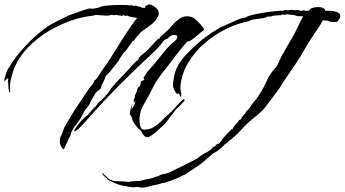

<svg xmlns="http://www.w3.org/2000/svg" viewBox="-47 -631 1608 896"><path d="M249 66Q242 60 237 50Q232 40 232 27Q232 19 235 9Q238 1 242 -6.5Q246 -14 248 -23Q250 -26 252 -34Q257 -43 262 -52Q267 -61 272 -69Q285 -92 299 -113.5Q313 -135 327 -156Q329 -158 333 -163.5Q337 -169 336 -169Q344 -180 351 -191.5Q358 -203 366 -214Q372 -223 381.5 -233.5Q391 -244 394 -256L396 -257Q402 -260 411 -274Q420 -288 424 -295Q454 -336 474 -368Q494 -400 516 -435.5Q538 -471 572 -520Q575 -525 581 -532Q587 -539 593 -547L584 -549L560 -553Q554 -554 546 -559Q541 -556 538 -557Q534 -557 528 -561L525 -557H523Q521 -557 512.5 -558.5Q504 -560 495.5 -561Q487 -562 485 -559Q482 -561 478 -561Q474 -561 471 -562Q466 -558 451 -558Q440 -558 426.5 -559.5Q413 -561 403 -561Q393 -561 390 -558Q345 -555 289.5 -536.5Q234 -518 179.5 -485.5Q125 -453 81 -406.5Q37 -360 15 -301Q11 -287 4.5 -264.5Q-2 -242 0 -201Q0 -200 -2 -199.5Q-4 -199 -6 -209.5Q-8 -220 -9 -250Q-10 -251 -10 -253Q-10 -257 -8.5 -261Q-7 -265 -11 -266L-26 -252Q-28 -257 -25 -268Q-22 -279 -17.5 -291.5Q-13 -304 -9 -310Q23 -365 73.5 -418.5Q124 -472 173 -506Q188 -516 203 -523.5Q218 -531 233 -539Q235 -540 244 -544.5Q253 -549 262.5 -553.5Q272 -558 273 -559Q283 -562 306 -570.5Q329 -579 351.5 -586.5Q374 -594 383 -590L413 -595Q421 -602 453.5 -605Q486 -608 516 -608Q531 -608 543 -607.5Q555 -607 559 -605L560 -606Q562 -607 566 -607Q570 -607 576 -603Q581 -606 588 -604Q591 -604 594 -602.5Q597 -601 600 -600H603Q608 -600 612 -597.5Q616 -595 619 -593Q624 -596 626 -595Q628 -595 629 -594Q632 -598 630.5 -598.5Q629 -599 633 -603L648 -611Q659 -610 676.5 -598Q694 -586 694 -568Q694 -561 691 -555Q680 -533 661.5 -518.5Q643 -504 625.5 -492.5Q608 -481 599 -467Q593 -463 588 -456Q583 -449 579 -442L578 -441H573Q570 -434 565 -428Q560 -422 555 -416L546 -401L530 -384L516 -364Q512 -359 509.5 -352.5Q507 -346 502 -341Q493 -330 484 -319Q475 -308 467 -297Q460 -288 452.5 -282.5Q445 -277 442 -264Q441 -261 435 -248Q429 -235 427 -235Q427 -218 415 -211Q403 -204 395 -190L376 -157L368 -140L348 -115L330 -80Q318 -62 302 -41Q286 -20 281 3H282Q280 4 275 14Q270 24 264.5 36.5Q259 49 254.5 58Q250 67 249 66ZM644 9Q631 10 624 0.5Q617 -9 615 -9Q614 -20 606.5 -25Q599 -30 593 -37Q590 -40 587.5 -44Q585 -48 582 -52Q572 -65 569.5 -77.5Q567 -90 559 -97V-99Q559 -101 559.5 -107Q560 -113 563 -125Q564 -129 567 -136.5Q570 -144 570 -147H571Q571 -144 568 -132.5Q565 -121 568 -121Q568 -122 572.5 -129Q577 -136 581 -144.5Q585 -153 584 -157Q584 -157 583.5 -157Q583 -157 583 -158H581Q581 -157 581.5 -154.5Q582 -152 580 -151Q577 -154 577 -157V-160Q577 -166 579.5 -170.5Q582 -175 583 -180L582 -187Q588 -192 590.5 -203.5Q593 -215 597 -222Q599 -225 602.5 -226.5Q606 -228 607 -232Q609 -237 609 -242.5Q609 -248 613 -252Q616 -255 622 -256Q628 -257 626 -264L623 -263V-268Q631 -280 633.5 -285Q636 -290 639.5 -294.5Q643 -299 652 -309L665 -323L696 -361Q710 -378 724.5 -396Q739 -414 755 -428Q760 -431 771 -441.5Q782 -452 780 -464Q780 -464 774.5 -466Q769 -468 762 -468Q759 -468 753 -466Q746 -461 739.5 -455.5Q733 -450 733 -450Q721 -447 714 -437.5Q707 -428 700 -419Q693 -410 682.5 -400Q672 -390 664 -382Q591 -315 510.5 -234Q430 -153 352 -64Q325 -33 312 -24Q299 -15 299 -19Q299 -25 316.5 -48.5Q334 -72 365 -97L389 -125Q400 -133 406 -143.5Q412 -154 425 -162Q433 -170 440.5 -178Q448 -186 455 -195Q460 -200 464 -207Q468 -214 472 -219Q493 -245 516.5 -268.5Q540 -292 562 -317Q563 -319 570.5 -327Q578 -335 586.5 -343Q595 -351 597 -350Q600 -364 617 -376.5Q634 -389 643 -399L691 -450H693L697 -449L696 -450Q701 -461 713.5 -470.5Q726 -480 734 -488Q742 -495 755 -511Q768 -527 786.5 -541Q805 -555 827 -555Q841 -555 855 -548Q859 -546 868.5 -537.5Q878 -529 887.5 -518.5Q897 -508 902.5 -500Q908 -492 903 -490Q899 -487 896 -484Q893 -481 889 -479Q884 -475 872 -464.5Q860 -454 848 -445.5Q836 -437 829 -438Q824 -434 811 -419Q798 -404 782 -383.5Q766 -363 751 -343Q736 -323 726 -309Q721 -305 709.5 -289.5Q698 -274 687 -257.5Q676 -241 673 -235Q647 -182 626.5 -148.5Q606 -115 604 -79Q604 -72 604.5 -64.5Q605 -57 606 -49Q609 -35 613.5 -30.5Q618 -26 625 -26Q651 -26 670.5 -38Q690 -50 709 -69Q715 -75 721 -81Q727 -87 733 -92L744 -102Q747 -107 750 -107Q751 -107 754 -110.5Q757 -114 757 -115Q762 -119 772 -131Q782 -143 784 -144Q788 -149 795 -155.5Q802 -162 809 -168Q811 -170 813 -167Q815 -164 815 -162Q815 -161 806 -152Q797 -143 795 -140Q797 -141 790 -135Q783 -129 774.5 -120Q766 -111 761 -103Q760 -102 753 -93Q746 -84 739 -74.5Q732 -65 730 -62Q726 -56 714 -45Q702 -34 688 -21.5Q674 -9 661.5 0Q649 9 644 9ZM615 245 591 241H587Q585 243 576 243Q566 243 553 240.5Q540 238 535 237L525 235Q522 235 518.5 234Q515 233 512 232Q502 229 493 225.5Q484 222 474 217L458 209Q454 204 442.5 194Q431 184 430 180L434 177L438 183Q445 188 450.5 194Q456 200 463 205Q479 214 497.5 214.5Q516 215 534 216Q539 216 544 217Q549 218 554 218L573 214L576 216Q578 214 582 214Q586 214 590 214Q601 214 601 212Q605 212 605 214Q618 209 634 206.5Q650 204 663 200Q671 198 677.5 194.5Q684 191 692 192Q699 184 714.5 181.5Q730 179 740 175Q774 159 807 142.5Q840 126 873 109Q878 105 882 101.5Q886 98 891 95Q901 88 912 82.5Q923 77 933 70L948 55Q950 53 952 53.5Q954 54 955 53L964 43L965 40L971 42L985 28L991 18Q998 10 1004.5 2.5Q1011 -5 1018 -12Q1021 -16 1026 -19.5Q1031 -23 1033 -28V-29Q1034 -28 1036 -27Q1038 -26 1037 -27Q1045 -45 1063 -61L1067 -68Q1069 -71 1073.5 -73Q1078 -75 1080 -78L1082 -85L1096 -100L1102 -111L1114 -122L1126 -140Q1128 -142 1129.5 -144.5Q1131 -147 1134 -151L1138 -156Q1142 -161 1145.5 -165Q1149 -169 1152 -173Q1177 -208 1195.5 -249Q1214 -290 1243 -320Q1246 -323 1252.5 -337.5Q1259 -352 1265.5 -366Q1272 -380 1274 -380Q1275 -383 1283 -397.5Q1291 -412 1301.5 -429.5Q1312 -447 1320.5 -461.5Q1329 -476 1330 -479L1350 -521L1368 -555H1351Q1339 -555 1332 -558.5Q1325 -562 1313 -562Q1308 -562 1302.5 -563Q1297 -564 1292 -565Q1288 -562 1282 -562Q1278 -562 1275 -562.5Q1272 -563 1268 -564L1266 -560H1263Q1260 -560 1250 -559.5Q1240 -559 1230.5 -558Q1221 -557 1220 -554Q1216 -555 1211 -554Q1206 -553 1201 -554Q1195 -548 1175.5 -545.5Q1156 -543 1138 -540.5Q1120 -538 1118 -533Q1064 -523 1009.5 -496.5Q955 -470 908.5 -430Q862 -390 831.5 -339Q801 -288 795 -230Q794 -217 797 -203Q800 -189 799 -182Q799 -180 796 -180Q792 -182 791 -188.5Q790 -195 784 -195L780 -192Q772 -198 765.5 -213Q759 -228 760 -238Q763 -265 768.5 -287Q774 -309 787 -331Q800 -353 824.5 -379Q849 -405 889 -440Q902 -451 915.5 -460Q929 -469 942 -479Q944 -480 953 -485.5Q962 -491 971 -496.5Q980 -502 980 -503Q992 -507 1015 -518Q1038 -529 1062 -539Q1086 -549 1099 -549H1100Q1105 -555 1129 -561Q1153 -567 1184.5 -572Q1216 -577 1242 -579.5Q1268 -582 1277 -581V-582Q1279 -584 1282 -584Q1285 -584 1287 -584Q1296 -584 1300 -583Q1308 -585 1314 -585Q1319 -585 1323.5 -584.5Q1328 -584 1332 -583Q1334 -584 1338 -584Q1344 -584 1350.5 -582.5Q1357 -581 1361 -580Q1364 -583 1368 -583Q1375 -583 1381 -579Q1383 -581 1388 -581H1394Q1398 -586 1401 -589Q1404 -592 1407 -593Q1422 -598 1438 -598Q1451 -598 1460.5 -594Q1470 -590 1470 -581Q1484 -581 1498 -580.5Q1512 -580 1512 -578Q1512 -578 1519.5 -576.5Q1527 -575 1534 -570.5Q1541 -566 1541 -556Q1541 -547 1530 -533Q1525 -528 1513 -528Q1492 -528 1480 -536L1477 -534L1459 -537V-536Q1449 -515 1425 -481Q1401 -447 1377 -405Q1356 -368 1338 -341Q1320 -314 1303.5 -290Q1287 -266 1269 -239Q1266 -232 1261.5 -225.5Q1257 -219 1252 -212L1201 -144L1191 -131Q1173 -109 1145 -87Q1117 -65 1097 -45Q1084 -31 1069 -15Q1054 1 1039 13Q1036 15 1027 22.5Q1018 30 1010 37Q1002 44 1000 44Q998 49 988.5 56.5Q979 64 974 68Q967 75 958 79Q949 83 941 91Q934 97 927 102.5Q920 108 914 114Q897 130 877.5 143Q858 156 838 169Q834 172 824 179Q814 186 809 186L789 197L768 205Q761 208 753.5 211Q746 214 738 216Q731 218 725 220.5Q719 223 711 223Q707 225 691.5 229Q676 233 671 233L633 243Q630 244 624 244Q617 244 615 245Z"/></svg>

Font: Cherish
Style: Regular
Weight: 400
Designer: Robert E. Leuschke
Foundry: Robert E. Leuschke
Version: Version 1.005